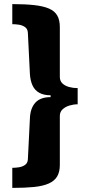

<svg xmlns="http://www.w3.org/2000/svg" viewBox="-20 -756 429 937"><path d="M40 -736Q103 -736 147.5 -731Q192 -726 219.5 -714Q247 -702 259.5 -680Q272 -658 272 -624V-381Q272 -361 284.5 -349Q297 -337 317 -331.5Q337 -326 359 -326V-247Q339 -247 319 -241Q299 -235 285.5 -222.5Q272 -210 272 -190V49Q272 83 259 105Q246 127 218 139.5Q190 152 146 156.5Q102 161 40 161V63Q54 63 71.5 60.5Q89 58 102 49Q115 40 116 22L126 -179Q128 -228 152.5 -255Q177 -282 227 -282V-291Q194 -291 172 -303Q150 -315 139 -338.5Q128 -362 126 -394L116 -596Q115 -615 102 -624Q89 -633 72 -635.5Q55 -638 40 -638Z"/></svg>

Font: Archivo Expanded Black
Style: Regular
Weight: 900
Width: 7
Designer: Hector Gatti
Foundry: Omnibus-Type
Version: Version 2.001